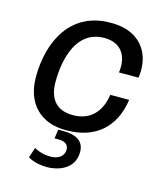

<svg xmlns="http://www.w3.org/2000/svg" viewBox="-108 -604 762 884"><g transform="rotate(15 273.0 -162.0)"><path d="M317 -521H309C124 -521 42 -366 42 -191C42 -63 120 10 235 10H243C376 10 465 -64 484 -200H394C383 -121 337 -65 252 -65C180 -65 135 -104 135 -192C135 -303 168 -446 301 -446C374 -446 408 -400 408 -337C408 -328 407 -319 406 -310H499C501 -323 502 -335 502 -346C502 -454 429 -521 317 -521ZM228 17H204L198 60H219C246 60 265 72 265 95C265 131 234 146 202 146C159 146 132 131 123 126L107 175C132 190 167 197 199 197C245 197 328 176 328 90C328 32 279 17 228 17Z"/></g></svg>

Font: Chivo
Style: Italic
Weight: 400
Italic angle: -8°
Designer: Hector Gatti
Foundry: Omnibus-Type
Version: Version 1.003;PS 001.003;hotconv 1.0.70;makeotf.lib2.5.58329